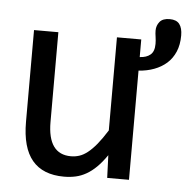

<svg xmlns="http://www.w3.org/2000/svg" viewBox="-46 -614 657 668"><g transform="rotate(5 282.5 -280.0)"><path d="M427.7 -428.7Q451.2 -429.7 464.8 -441.2Q478.5 -452.6 478.5 -479Q478.5 -490.7 476.6 -503.2Q474.6 -515.6 474.6 -525.4Q474.6 -543 485.4 -556.2Q496.1 -569.3 520.5 -569.3Q543.9 -569.3 554.4 -555.7Q564.9 -542 564.9 -516.1Q564.9 -483.4 554.4 -459Q543.9 -434.6 525.4 -418.2Q506.8 -401.9 481.9 -392.6Q457 -383.3 427.7 -381.3V0H351.6L348.6 -79.1Q331.1 -53.7 314 -36.9Q296.9 -20 278.8 -9.8Q260.7 0.5 241.7 4.6Q222.7 8.8 201.2 8.8Q127.4 8.8 90.3 -35.4Q53.2 -79.6 53.2 -169.9V-490.2H138.2V-176.8Q138.2 -64 219.2 -64Q234.4 -64 248.5 -68.6Q262.7 -73.2 277.3 -84.7Q292 -96.2 308.1 -115.7Q324.2 -135.3 342.8 -165V-490.2H427.7Z"/></g></svg>

Font: Code New Roman
Style: Regular
Weight: 400
Monospace: yes
Designer: Sam Radian
Foundry: Code New Roman
Version: Version 2.00 November 29, 2014